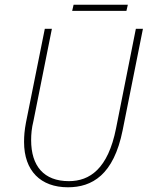

<svg xmlns="http://www.w3.org/2000/svg" viewBox="-20 -782 634 814"><path d="M268 12C370 12 462 -40 500 -230L586 -660H556L472 -238C438 -66 360 -14 272 -14C166 -14 112 -78 112 -188C112 -212 114 -238 122 -270L200 -660H170L90 -262C84 -230 82 -206 82 -180C82 -58 152 12 268 12ZM286 -736H516L522 -762H292Z"/></svg>

Font: Source Sans Pro ExtraLight
Style: Italic
Weight: 200
Italic angle: -11°
Designer: Paul D. Hunt
Foundry: Adobe Systems Incorporated
Version: Version 3.006;hotconv 1.0.111;makeotfexe 2.5.65597